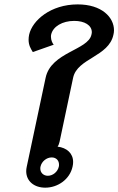

<svg xmlns="http://www.w3.org/2000/svg" viewBox="-20 -845 538 873"><path d="M224.2 -641.7C218.3 -648.3 211.7 -662.5 211.7 -677.5C211.7 -680.8 211.7 -684.2 212.5 -687.5C220.8 -725 264.2 -750 317.5 -750C365 -750 397.5 -730 397.5 -698.3C397.5 -695 396.7 -691.7 395.8 -687.5C380.8 -616.7 212.5 -608.3 187.5 -491.7L101.7 -87.5C100 -80 99.2 -73.3 99.2 -66.7C99.2 -20.8 135.8 8.3 185.8 8.3C242.5 8.3 297.5 -29.2 310 -87.5C311.7 -95 312.5 -101.7 312.5 -108.3C312.5 -148.3 283.3 -173.3 241.7 -178.3C245.8 -183.3 248.3 -190 250.8 -200L312.5 -491.7C331.7 -580.8 475 -586.7 495.8 -687.5C497.5 -694.2 498.3 -700.8 498.3 -707.5C498.3 -765.8 443.3 -825 333.3 -825C210 -825 126.7 -751.7 112.5 -687.5C110.8 -679.2 110 -671.7 110 -664.2C110 -639.2 120 -623.3 129.2 -608.3ZM215 -129.2C235 -129.2 248.3 -115.8 248.3 -96.7C248.3 -93.3 248.3 -90.8 247.5 -87.5C242.5 -64.2 220.8 -45.8 197.5 -45.8C177.5 -45.8 163.3 -60 163.3 -78.3C163.3 -81.7 163.3 -84.2 164.2 -87.5C169.2 -110.8 191.7 -129.2 215 -129.2Z"/></svg>

Font: BoonHome
Style: Bold Oblique
Weight: 700
Italic angle: -12°
Designer: Sungsit Sawaiwan
Foundry: Sungsit Sawaiwan
Version: Version 0.2